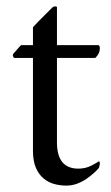

<svg xmlns="http://www.w3.org/2000/svg" viewBox="-20 -573 347 600"><path d="M287 -432Q292 -432 292 -421Q292 -406 278 -392H158V-128Q158 -46 225 -46Q247 -46 265.5 -55.5Q284 -65 289 -69Q292 -68 292 -63Q292 -58 290.5 -53Q289 -48 288 -47Q283 -41 273 -32Q263 -23 250 -14Q237 -5 221 1Q205 7 187 7Q168 7 149.5 2Q131 -3 116 -15.5Q101 -28 92 -49Q83 -70 83 -102V-392H25Q23 -392 21.5 -395.5Q20 -399 20 -401Q20 -403 24 -407.5Q28 -412 32.5 -417.5Q37 -423 41.5 -427.5Q46 -432 46 -432H83V-488Q90 -496 100 -506Q110 -516 119.5 -525.5Q129 -535 135.5 -541.5Q142 -548 143 -549Q147 -553 152.5 -553Q158 -553 158 -550V-432Z"/></svg>

Font: Vermiglione
Style: Regular
Weight: 400
Version: Version 1.000